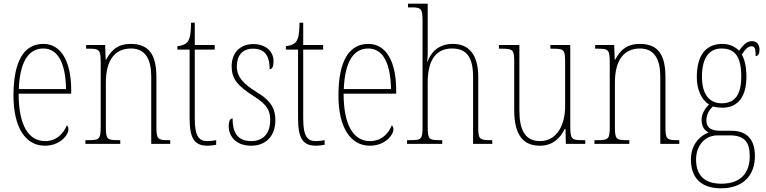

<svg xmlns="http://www.w3.org/2000/svg" viewBox="-20 -780 4155 1041"><path d="M223 10C306 10 351 -48 351 -79C351 -91 347 -97 342 -100C324 -56 287 -15 224 -15C136 -15 81 -99 81 -272H366V-291C366 -446 312 -542 215 -542C111 -542 53 -450 53 -262C53 -88 119 10 223 10ZM338 -297H82C87 -431 127 -517 215 -517C299 -517 336 -428 338 -297Z M443 0H632V-20H623C559 -20 554 -25 554 -95V-333C554 -454 603 -517 690 -517C770 -517 800 -456 800 -364V0H903V-20H896C834 -20 828 -25 828 -95V-361C828 -485 787 -542 688 -542C622 -542 585 -512 555 -456H553L550 -536H447V-516H459C519 -516 526 -511 526 -441V-95C526 -25 520 -20 456 -20H443Z M1106 10C1119 10 1135 8 1152 5V-20C1134 -17 1122 -15 1104 -15C1058 -15 1036 -42 1036 -138V-511H1144V-536H1036V-657H1016C1015 -605 1012 -571 996 -552C986 -540 968 -532 942 -530V-511H1008V-141C1008 -27 1035 10 1106 10Z M1342 10C1422 10 1473 -43 1473 -128C1473 -187 1453 -233 1368 -283C1299 -326 1264 -363 1264 -420C1264 -474 1290 -516 1352 -516C1412 -516 1442 -482 1442 -405C1457 -405 1463 -420 1463 -449C1463 -500 1423 -541 1353 -541C1281 -541 1236 -493 1236 -421C1236 -353 1266 -316 1358 -257C1431 -212 1445 -176 1445 -130C1445 -57 1408 -15 1342 -15C1269 -15 1241 -60 1241 -138C1228 -138 1220 -124 1220 -94C1220 -50 1251 10 1342 10Z M1694 10C1707 10 1723 8 1740 5V-20C1722 -17 1710 -15 1692 -15C1646 -15 1624 -42 1624 -138V-511H1732V-536H1624V-657H1604C1603 -605 1600 -571 1584 -552C1574 -540 1556 -532 1530 -530V-511H1596V-141C1596 -27 1623 10 1694 10Z M1985 10C2068 10 2113 -48 2113 -79C2113 -91 2109 -97 2104 -100C2086 -56 2049 -15 1986 -15C1898 -15 1843 -99 1843 -272H2128V-291C2128 -446 2074 -542 1977 -542C1873 -542 1815 -450 1815 -262C1815 -88 1881 10 1985 10ZM2100 -297H1844C1849 -431 1889 -517 1977 -517C2061 -517 2098 -428 2100 -297Z M2187 0H2378V-20H2368C2304 -20 2299 -25 2299 -95V-333C2299 -460 2348 -517 2431 -517C2514 -517 2545 -464 2545 -363V0H2649V-20H2639C2577 -20 2573 -28 2573 -94V-363C2573 -484 2522 -542 2436 -542C2356 -542 2316 -495 2298 -446H2296C2298 -462 2299 -478 2299 -491V-760H2192V-740H2211C2264 -740 2271 -733 2271 -663V-95C2271 -25 2266 -20 2201 -20H2187Z M2907 10C2976 10 3017 -30 3042 -81H3046L3048 0H3153V-20H3142C3078 -20 3072 -24 3072 -99V-536H2964V-516H2972C3043 -516 3044 -511 3044 -431V-203C3044 -104 3000 -15 2908 -15C2827 -15 2796 -75 2796 -182V-536H2685V-516H2696C2763 -516 2768 -511 2768 -443V-184C2768 -46 2818 10 2907 10Z M3203 0H3392V-20H3383C3319 -20 3314 -25 3314 -95V-333C3314 -454 3363 -517 3450 -517C3530 -517 3560 -456 3560 -364V0H3663V-20H3656C3594 -20 3588 -25 3588 -95V-361C3588 -485 3547 -542 3448 -542C3382 -542 3345 -512 3315 -456H3313L3310 -536H3207V-516H3219C3279 -516 3286 -511 3286 -441V-95C3286 -25 3280 -20 3216 -20H3203Z M3889 241C4008 241 4073 172 4073 66C4073 -17 4036 -71 3946 -71H3885C3840 -71 3810 -85 3810 -126C3810 -163 3827 -185 3845 -203C3855 -199 3882 -196 3897 -196C3983 -196 4027 -259 4027 -363C4027 -423 4016 -459 4002 -485C4023 -516 4037 -529 4055 -529C4074 -529 4077 -513 4077 -476C4091 -476 4098 -489 4098 -512C4098 -536 4085 -557 4057 -557C4025 -557 4005 -529 3987 -505C3969 -525 3936 -542 3897 -542C3809 -542 3758 -483 3758 -362C3758 -295 3783 -238 3824 -214C3807 -196 3784 -167 3784 -131C3784 -92 3802 -71 3822 -62C3780 -46 3726 -1 3726 85C3726 180 3777 241 3889 241ZM3894 -220C3825 -220 3786 -269 3786 -364C3786 -472 3829 -517 3892 -517C3962 -517 3999 -477 3999 -365C3999 -265 3963 -220 3894 -220ZM3891 216C3786 216 3754 156 3754 85C3754 7 3804 -46 3870 -46H3937C4017 -46 4045 -9 4045 67C4045 156 3998 216 3891 216Z"/></svg>

Font: Noto Serif Georgian Condensed Thin
Style: Regular
Weight: 100
Width: 3
Designer: Monotype Design Team, Akaki Razmadze
Foundry: Google LLC
Version: Version 2.003